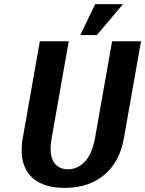

<svg xmlns="http://www.w3.org/2000/svg" viewBox="-20 -900 703 930"><path d="M85 -172Q85 -205 90 -230L173 -700H313L230 -230Q225 -198 225 -180Q225 -130 248 -105Q271 -80 309 -80Q356 -80 391 -117Q426 -154 440 -230L523 -700H663L580 -230Q560 -116 485 -53Q410 10 293 10Q192 10 138.5 -37.5Q85 -85 85 -172ZM369 -730 441 -880H576L449 -730Z"/></svg>

Font: Scada
Style: Bold Italic
Weight: 700
Italic angle: -10°
Version: Version 4.000